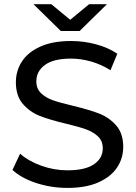

<svg xmlns="http://www.w3.org/2000/svg" viewBox="-20 -908 662 936"><path d="M40.9 -79.7 78 -158.7Q118 -123 180.6 -100.4Q243.1 -77.7 309 -77.7Q394.9 -77.7 437.9 -107.1Q481 -136.4 481 -184.9Q481 -220.9 457.6 -243Q434.1 -265.1 398.9 -277.7Q363.7 -290.3 302.9 -304.7Q223.3 -323.7 174.9 -342.5Q126.4 -361.3 91.9 -400.8Q57.4 -440.3 57.4 -507.3Q57.4 -563 87.1 -608.6Q116.9 -654.1 177.1 -681.1Q237.4 -708.1 326.6 -708.1Q388.6 -708.1 448.6 -691.9Q508.6 -675.7 551.9 -645.9L518.6 -565.6Q474.1 -593.9 424.1 -608.1Q374 -622.3 325.9 -622.3Q241.4 -622.3 199.3 -591.5Q157.1 -560.7 157.1 -511.4Q157.1 -475.4 180.6 -453.2Q204 -431 238.9 -418.9Q273.7 -406.7 336.4 -392.1Q415 -373.1 463.4 -354.4Q511.9 -335.6 546.3 -296.6Q580.7 -257.7 580.7 -191.7Q580.7 -136 550.4 -90.9Q520.1 -45.7 459.4 -18.8Q398.6 8.1 309.1 8.1Q229.7 8.1 156.3 -15.9Q82.9 -40 40.9 -79.7ZM143.1 -887.6H230.1L363 -777.9H281.6L414.4 -887.6H501.4L368.3 -757H276.3Z"/></svg>

Font: iiserrat Thin
Style: Regular
Weight: 100
Designer: Akira Ohta
Foundry: Akira Ohta
Version: Version 1.200;Glyphs 3.3.1 (3343)